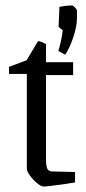

<svg xmlns="http://www.w3.org/2000/svg" viewBox="-20 -672 315 701"><path d="M139 9Q130 9 115 -3.5Q100 -16 89 -31.5Q78 -47 78 -56V-402H13V-428L77 -452L119 -522Q127 -522 148 -511V-445H247V-398H148V-91Q148 -65 153 -55.5Q158 -46 171 -46L254 -44V-6Q238 -3 213.5 0.5Q189 4 167.5 6.5Q146 9 139 9ZM218 -472 193 -486Q198 -502 202.5 -522.5Q207 -543 209 -562Q203 -566 198.5 -569.5Q194 -573 194 -576L197 -647Q208 -649 219 -650.5Q230 -652 243 -652Q247 -652 254 -644.5Q261 -637 261 -633V-608Q261 -575 247.5 -535.5Q234 -496 218 -472Z"/></svg>

Font: Grenze Gotisch Light
Style: Regular
Weight: 300
Designer: Renata Polastri
Foundry: Omnibus-Type
Version: Version 1.001